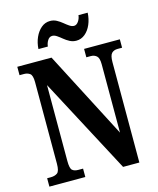

<svg xmlns="http://www.w3.org/2000/svg" viewBox="-133 -1012 910 1105"><g transform="rotate(-15 322.5 -460.0)"><path d="M22 0V-50H43Q68 -50 83 -61Q98 -72 98 -116V-602Q98 -643 83.5 -653.5Q69 -664 49 -664H22V-714H226L495 -195V-602Q495 -640 481 -652Q467 -664 447 -664H420V-714H633V-664H606Q584 -664 571 -651Q558 -638 558 -598V0H461L160 -568V-116Q160 -72 172 -61Q184 -50 208 -50H236V0ZM390 -771Q369 -771 351 -780.5Q333 -790 318 -802.5Q303 -815 289 -824.5Q275 -834 262 -834Q245 -834 234.5 -817.5Q224 -801 222 -781H166Q168 -818 182 -849.5Q196 -881 219 -900.5Q242 -920 272 -920Q293 -920 310.5 -910.5Q328 -901 343 -888.5Q358 -876 372 -866.5Q386 -857 399 -857Q414 -857 425.5 -873.5Q437 -890 439 -910H494Q492 -872 478.5 -840.5Q465 -809 442 -790Q419 -771 390 -771Z"/></g></svg>

Font: Noto Serif Hebrew ExtraCondensed
Style: Bold
Weight: 700
Width: 2
Designer: Monotype Design Team
Foundry: Monotype Imaging Inc.
Version: Version 2.004; ttfautohint (v1.8.4.7-5d5b)